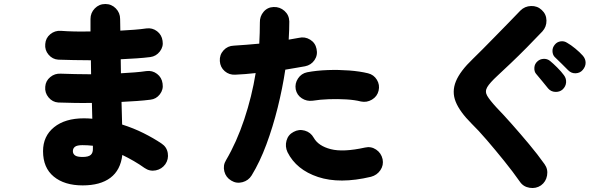

<svg xmlns="http://www.w3.org/2000/svg" viewBox="-20 -856 3040 959"><path d="M393 70Q302 70 248.5 26Q195 -18 195 -101Q195 -176 250 -220.5Q305 -265 399 -265Q410 -265 420.5 -264.5Q431 -264 441 -263L439 -342Q393 -341 349.5 -342Q306 -343 271 -344Q242 -346 222.5 -369.5Q203 -393 206 -423Q208 -452 231 -471Q254 -490 284 -488Q316 -487 355 -486Q394 -485 435 -485L434 -555Q389 -555 347.5 -556Q306 -557 271 -558Q242 -560 222.5 -583Q203 -606 206 -636Q208 -666 231 -685Q254 -704 284 -702Q348 -697 432 -699V-761Q432 -792 453.5 -814Q475 -836 506 -836Q537 -836 558.5 -814Q580 -792 580 -761Q580 -748 580.5 -733.5Q581 -719 581 -703Q618 -705 651 -707.5Q684 -710 711 -714Q741 -718 764.5 -700Q788 -682 792 -652Q797 -623 778.5 -599Q760 -575 731 -571Q700 -567 662 -564.5Q624 -562 583 -560L584 -490Q620 -492 652.5 -494.5Q685 -497 711 -501Q741 -505 764.5 -487Q788 -469 792 -439Q797 -409 778.5 -385Q760 -361 731 -358Q700 -354 663.5 -351.5Q627 -349 587 -347L590 -234Q647 -216 697 -191Q747 -166 787 -139Q813 -122 818 -91.5Q823 -61 806 -36Q788 -11 758 -5Q728 1 702 -17Q677 -35 648.5 -51.5Q620 -68 591 -82Q582 -6 531.5 32Q481 70 393 70ZM392 -72Q422 -72 433.5 -82.5Q445 -93 444 -115V-128Q417 -131 392 -131Q365 -131 354.5 -123Q344 -115 344 -101Q344 -88 354.5 -80Q365 -72 392 -72Z M1135 46Q1108 30 1100.5 0Q1093 -30 1109 -56Q1162 -146 1200 -260Q1238 -374 1257 -491Q1230 -488 1204.5 -486Q1179 -484 1156 -483Q1125 -481 1102.5 -500.5Q1080 -520 1078 -551Q1076 -582 1096.5 -604.5Q1117 -627 1148 -628Q1179 -630 1211.5 -632.5Q1244 -635 1275 -638Q1278 -694 1278 -743Q1277 -774 1296.5 -797Q1316 -820 1347 -821Q1378 -822 1401 -801.5Q1424 -781 1425 -749Q1425 -708 1422 -658Q1449 -663 1473 -667Q1503 -674 1529 -658Q1555 -642 1561 -612Q1568 -581 1551 -556Q1534 -531 1504 -525Q1483 -521 1458 -517Q1433 -513 1405 -508Q1391 -415 1367 -318.5Q1343 -222 1310.5 -134.5Q1278 -47 1237 20Q1221 46 1191 54Q1161 62 1135 46ZM1833 27Q1677 64 1568.5 28Q1460 -8 1416 -96Q1403 -124 1411 -153.5Q1419 -183 1446 -197Q1473 -212 1502.5 -203.5Q1532 -195 1547 -168Q1570 -127 1632 -111Q1694 -95 1803 -119Q1833 -126 1858.5 -109Q1884 -92 1891 -61Q1897 -31 1880 -6Q1863 19 1833 27ZM1783 -349Q1752 -357 1709.5 -359.5Q1667 -362 1623 -360.5Q1579 -359 1542 -353Q1512 -349 1487.5 -365Q1463 -381 1457 -410Q1452 -439 1468.5 -464Q1485 -489 1514 -495Q1561 -504 1616 -506Q1671 -508 1724 -504Q1777 -500 1818 -490Q1847 -483 1862.5 -457.5Q1878 -432 1871 -403Q1864 -374 1838 -358.5Q1812 -343 1783 -349Z M2682 70Q2657 87 2625.5 82Q2594 77 2577 52Q2542 2 2498 -52.5Q2454 -107 2411.5 -156.5Q2369 -206 2335 -239Q2276 -298 2256 -348Q2236 -398 2257 -449.5Q2278 -501 2342 -562Q2362 -581 2391 -610.5Q2420 -640 2454 -674.5Q2488 -709 2520.5 -742.5Q2553 -776 2579 -803Q2601 -825 2632.5 -826Q2664 -827 2686 -806Q2709 -785 2709.5 -753.5Q2710 -722 2689 -699Q2653 -661 2611.5 -619Q2570 -577 2531 -540Q2492 -503 2465 -478Q2426 -442 2413.5 -420.5Q2401 -399 2413.5 -377.5Q2426 -356 2460 -319Q2494 -284 2536.5 -236Q2579 -188 2622.5 -136Q2666 -84 2700 -36Q2718 -11 2712.5 20.5Q2707 52 2682 70ZM2818 -505Q2808 -516 2786.5 -536.5Q2765 -557 2750 -572Q2740 -583 2739.5 -601Q2739 -619 2752 -634Q2763 -647 2780.5 -649.5Q2798 -652 2813 -642Q2831 -632 2853.5 -613.5Q2876 -595 2891 -578Q2905 -562 2905 -542.5Q2905 -523 2890 -506Q2877 -491 2855.5 -490Q2834 -489 2818 -505ZM2790 -409Q2775 -396 2753.5 -397Q2732 -398 2718 -414Q2709 -426 2689.5 -449Q2670 -472 2657 -488Q2648 -499 2649 -518Q2650 -537 2665 -550Q2677 -561 2695 -562Q2713 -563 2727 -552Q2743 -539 2763.5 -518.5Q2784 -498 2797 -480Q2809 -464 2807.5 -444Q2806 -424 2790 -409Z"/></svg>

Font: Zen Maru Gothic Black
Style: Regular
Weight: 900
Designer: Yoshimichi Ohira
Foundry: Positype
Version: Version 1.001